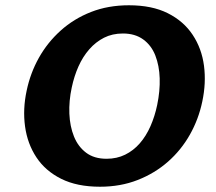

<svg xmlns="http://www.w3.org/2000/svg" viewBox="-20 -693 818 728"><path d="M359 15Q272 15 212 -15Q152 -45 118 -96.5Q84 -148 75 -213.5Q66 -279 81 -349Q95 -416 127.5 -474Q160 -532 210 -577Q260 -622 325 -647.5Q390 -673 469 -673Q556 -673 616 -643Q676 -613 710.5 -561Q745 -509 753.5 -443.5Q762 -378 747 -308Q733 -241 700 -182.5Q667 -124 617 -80Q567 -36 502 -10.5Q437 15 359 15ZM384 -91Q423 -91 454.5 -106.5Q486 -122 510 -149.5Q534 -177 550.5 -214.5Q567 -252 576 -295Q587 -348 585.5 -396Q584 -444 569 -482.5Q554 -521 523 -543.5Q492 -566 446 -566Q406 -566 374.5 -550Q343 -534 318.5 -506Q294 -478 277.5 -441Q261 -404 252 -361Q241 -310 243 -262Q245 -214 260.5 -175.5Q276 -137 306.5 -114Q337 -91 384 -91Z"/></svg>

Font: Ysabeau Office ExtraBold
Style: Italic
Weight: 800
Italic angle: -12°
Designer: Christian Thalmann (Catharsis Fonts)
Version: Version 2.001;gftools[0.9.30]; featfreeze: tnum,lnum,ss02